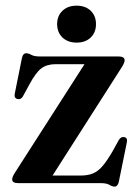

<svg xmlns="http://www.w3.org/2000/svg" viewBox="-20 -662 496 694"><path d="M419.5 -418 170 -27.5H272Q297 -27.5 315.2 -34.8Q333.5 -42 350.2 -61.2Q367 -80.5 388 -117L409.5 -156Q417 -168.5 429 -166.5Q442 -164 438.5 -147.5L409.5 -5Q405.5 12.5 394 12.5Q386 12.5 375.5 6.2Q365 0 345.5 0H46.5Q24 0 24 -13.5Q24 -23 35 -39.5L285.5 -430H181Q149.5 -430 129.2 -414.8Q109 -399.5 85 -354.5L63 -314Q55.5 -301 43.5 -304Q30 -307 33.5 -324L59 -451Q62.5 -469.5 75 -469.5Q83 -469.5 93.2 -463.8Q103.5 -458 122.5 -458H408Q430.5 -458 430.5 -444Q430.5 -435 419.5 -418ZM257 -508Q225 -508 205.8 -526.5Q186.5 -545 186.5 -575Q186.5 -604.5 205.8 -623Q225 -641.5 257 -641.5Q289 -641.5 308 -623Q327 -604.5 327 -575Q327 -545 308 -526.5Q289 -508 257 -508Z"/></svg>

Font: Fraunces 72pt S000 SemiBold
Style: Regular
Weight: 600
Version: Version 1.000; ttfautohint (v1.8.3)